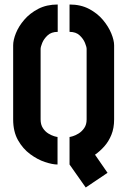

<svg xmlns="http://www.w3.org/2000/svg" viewBox="-20 -725 566 852"><path d="M360.4 107 288.6 5V-117.2Q291.8 -117.2 303.4 -120.7Q315 -124.1 329.1 -132.8Q343.2 -141.5 353.8 -156.8Q364.4 -172.1 364.4 -195V-508Q364.4 -516.7 357.1 -534.7Q349.9 -552.6 333.4 -568.1Q316.9 -583.6 288.6 -583.6V-705Q338 -705 375.1 -685.5Q412.2 -666 436.8 -636.6Q461.4 -607.2 473.9 -576.6Q486.4 -546 486.4 -524V-195Q486.4 -156.3 474.3 -126.8Q462.3 -97.3 443 -75.6Q423.7 -53.9 401.6 -38.5L457.2 41.9ZM235.3 5Q212.8 5 179.6 -6Q146.4 -17 113.9 -41Q81.4 -65 59.9 -103Q38.4 -141 38.4 -195V-524Q38.4 -547 50.5 -577.5Q62.6 -608 87.5 -637.1Q112.4 -666.2 149.6 -685.6Q186.8 -705 236.1 -705V-583.6Q207.8 -583.6 191.3 -568.1Q174.7 -552.6 167.4 -534.7Q160.2 -516.7 160.2 -508V-195Q160.2 -171.9 170.3 -156.6Q180.3 -141.3 194.4 -132.6Q208.5 -124 220.3 -120.6Q232 -117.2 235.3 -117.2Z"/></svg>

Font: Stick No Bills ExtraLight
Style: Regular
Weight: 200
Designer: Kosala Senevirathne, Siva Puranthara, Lasantha Premarathna, Tharique Azeez
Foundry: mooniak
Version: Version 2.000